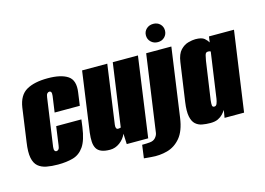

<svg xmlns="http://www.w3.org/2000/svg" viewBox="-100 -844 1583 1149"><g transform="rotate(-15 691.0 -270.0)"><path d="M157 12Q117 12 86 6Q55 0 34.5 -17.5Q14 -35 7 -70.5Q0 -106 9 -166L38 -373Q49 -447 97.5 -475Q146 -503 229 -503Q312 -503 353.5 -475Q395 -447 384 -373L373 -294H217L231 -393Q233 -410 229.5 -416.5Q226 -423 218 -423Q211 -423 205 -416.5Q199 -410 197 -393L155 -98Q153 -81 157 -74.5Q161 -68 168 -68Q176 -68 181.5 -74.5Q187 -81 189 -98L205 -213H361L355 -167Q344 -87 317.5 -49Q291 -11 250.5 0.5Q210 12 157 12Z M481 7Q448 7 427.5 -1.5Q407 -10 397.5 -26.5Q388 -43 386.5 -67.5Q385 -92 389 -124L441 -495H597L546 -130Q545 -123 545.5 -118Q546 -113 547.5 -109.5Q549 -106 552 -104Q555 -102 559 -102Q562 -102 565 -102.5Q568 -103 571 -103.5Q574 -104 576 -105L631 -495H787L718 0H585L582 -65Q569 -34 541 -13.5Q513 7 481 7Z M707 113Q699 112 683 111Q667 110 662 109L673 28Q684 28 698.5 27.5Q713 27 721 26Q744 24 756.5 9.5Q769 -5 771 -20L838 -495H994L934 -69Q923 10 888.5 51Q854 92 806 105Q758 118 707 113ZM924 -541Q898 -541 881 -557.5Q864 -574 864 -598Q864 -622 881 -638Q898 -654 924 -654Q949 -654 965.5 -638Q982 -622 982 -598Q982 -574 965.5 -557.5Q949 -541 924 -541Z M1102 8Q1075 8 1051 3.5Q1027 -1 1010 -16.5Q993 -32 986.5 -64.5Q980 -97 988 -153L1022 -391Q1029 -440 1051 -463Q1073 -486 1099 -493Q1125 -500 1143 -500Q1183 -500 1199 -486Q1215 -472 1222 -459L1227 -495H1382L1312 0H1191L1199 -47Q1191 -35 1179.5 -22.5Q1168 -10 1149.5 -1Q1131 8 1102 8ZM1150 -81Q1156 -81 1160 -84.5Q1164 -88 1166.5 -94.5Q1169 -101 1171 -108.5Q1173 -116 1174 -123.5Q1175 -131 1176 -138L1214 -405Q1212 -406 1210 -407Q1208 -408 1205 -408.5Q1202 -409 1198 -409Q1190 -409 1185.5 -405Q1181 -401 1178.5 -390.5Q1176 -380 1172 -359L1138 -123Q1137 -112 1136.5 -104Q1136 -96 1137 -91Q1138 -86 1141 -83.5Q1144 -81 1150 -81Z"/></g></svg>

Font: Alumni Sans Black
Style: Italic
Weight: 900
Italic angle: -8°
Version: Version 1.016